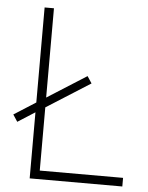

<svg xmlns="http://www.w3.org/2000/svg" viewBox="-52 -757 614 799"><g transform="rotate(5 255.0 -357.0)"><path d="M102 0H489V-36H141V-300L324 -416L305 -445L141 -341V-714H102V-317L11 -259L30 -230L102 -276Z"/></g></svg>

Font: Noto Sans Telugu ExtraLight
Style: Regular
Weight: 200
Designer: Jelle Bosma - Monotype Design Team
Foundry: Monotype Imaging Inc.
Version: Version 2.005